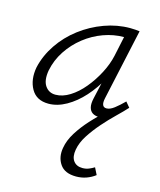

<svg xmlns="http://www.w3.org/2000/svg" viewBox="-107 -494 717 860"><g transform="rotate(15 251.5 -63.5)"><path d="M123 6Q67 6 43 -36.5Q19 -79 30 -138Q43 -195 77.5 -246Q112 -297 162 -335Q212 -373 271 -394.5Q330 -416 390 -416Q404 -416 415 -415Q426 -414 434 -413L362 -83Q353 -41 380 -41Q396 -41 415.5 -56Q435 -71 458 -94L478 -70Q443 -34 414 -14.5Q385 5 357 5Q339 5 327 -3Q315 -11 311 -27.5Q307 -44 313 -70L352 -243L386 -277Q373 -222 346 -171.5Q319 -121 283 -81Q247 -41 205.5 -17.5Q164 6 123 6ZM143 -41Q176 -41 209.5 -62Q243 -83 272 -118Q301 -153 323 -195Q345 -237 354 -278L378 -391L406 -368Q400 -369 391 -369.5Q382 -370 374 -370Q326 -370 279 -353Q232 -336 192 -304.5Q152 -273 124 -230.5Q96 -188 86 -138Q78 -91 95 -66Q112 -41 143 -41ZM327 289Q274 289 252 256.5Q230 224 238 180Q244 144 266.5 108Q289 72 320.5 37.5Q352 3 388 -28.5Q424 -60 457 -88L478 -70Q459 -49 430.5 -21.5Q402 6 373.5 38.5Q345 71 323 105Q301 139 295 173Q289 207 303 226Q317 245 345 245Q361 245 374.5 239.5Q388 234 399 227L415 259Q397 273 374.5 281Q352 289 327 289Z"/></g></svg>

Font: Ysabeau Office Light
Style: Italic
Weight: 300
Italic angle: -12°
Designer: Christian Thalmann (Catharsis Fonts)
Version: Version 2.001;gftools[0.9.30]; featfreeze: tnum,lnum,ss02